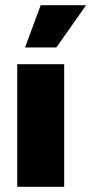

<svg xmlns="http://www.w3.org/2000/svg" viewBox="-20 -716 350 736"><path d="M46 0V-470H226V0ZM76 -534 136 -696H310L196 -534Z"/></svg>

Font: Celebes Black
Style: Regular
Weight: 900
Designer: Anugrah Pasau
Foundry: Lafontype
Version: Version 1.000; ttfautohint (v1.8.4)